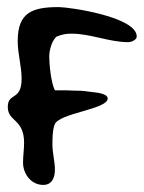

<svg xmlns="http://www.w3.org/2000/svg" viewBox="-20 -629 406 542"><path d="M2 -327C2 -285 48 -294 48 -226C48 -208 45 -188 45 -170C45 -138 68 -107 102 -107C127 -107 135 -128 135 -150C135 -174 128 -197 128 -220C128 -238 128 -260 134 -277C145 -310 284 -320 284 -351C284 -366 248 -368 241 -369L218 -372C211 -373 203 -373 196 -373L167 -374H135C124 -395 119 -448 119 -469C119 -487 126 -514 140 -526H141C155 -532 167 -534 182 -534C236 -534 288 -510 342 -510C350 -510 366 -516 366 -526C366 -582 174 -609 146 -609C71 -609 30 -594 30 -513C30 -477 41 -442 41 -407C41 -343 2 -369 2 -327Z"/></svg>

Font: ChillLongCangKaiShu Bold
Style: Regular
Weight: 700
Version: Version 3.500;Glyphs 3.1.1 (3135)